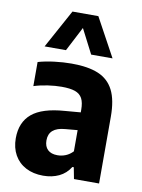

<svg xmlns="http://www.w3.org/2000/svg" viewBox="-90 -870 699 942"><g transform="rotate(10 259.5 -399.0)"><path d="M468.5 -332.5V0H343.5L332.5 -57H325.5Q304.5 -23 269.8 -6.5Q235 10 191 10Q141.5 10 104.5 -9.5Q67.5 -29 47.5 -64.8Q27.5 -100.5 27.5 -148Q27.5 -227.5 78.5 -270.5Q129.5 -313.5 241.5 -321.5L319.5 -328V-340.5Q319.5 -377 308.5 -397.5Q297.5 -418 273 -426.8Q248.5 -435.5 206 -435.5Q174 -435.5 137.5 -430.2Q101 -425 68 -414.5V-534.5Q104 -545 148.8 -550.5Q193.5 -556 234.5 -556Q317 -556 368 -534.5Q419 -513 443.8 -464.2Q468.5 -415.5 468.5 -332.5ZM319.5 -134V-239.5L258 -234Q177.5 -227.5 177.5 -164Q177.5 -133.5 194.5 -117.2Q211.5 -101 243 -101Q264 -101 283.8 -109Q303.5 -117 319.5 -134ZM427 -616H320.5L258 -737.5L195 -616H88.5L193.5 -808H322.5Z"/></g></svg>

Font: Encode Sans Semi Condensed
Style: Bold
Weight: 700
Width: 4
Designer: Multiple Designers
Foundry: Impallari Type
Version: Version 2.000